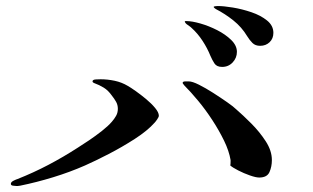

<svg xmlns="http://www.w3.org/2000/svg" viewBox="-20 -748 1040 637"><path d="M507 -364Q507 -360 501.5 -352Q496 -344 493 -341Q469 -314 427 -287Q385 -260 340.5 -237Q296 -214 262 -199Q212 -177 156.5 -160Q101 -143 47 -132Q43 -131 39.5 -131Q36 -131 33 -131Q30 -131 23 -132Q16 -133 16 -138Q16 -144 25 -148.5Q34 -153 38 -154Q91 -175 140.5 -201Q190 -227 238 -258Q254 -268 275.5 -282.5Q297 -297 318 -313.5Q339 -330 351 -344Q359 -353 365 -363.5Q371 -374 371 -387Q371 -400 365 -410.5Q359 -421 351 -431Q339 -448 324.5 -457Q310 -466 291 -473Q287 -475 287 -478Q287 -484 298.5 -484.5Q310 -485 314 -485Q337 -485 360.5 -480Q384 -475 404 -463Q413 -458 430 -446Q447 -434 464.5 -419.5Q482 -405 494.5 -390Q507 -375 507 -364ZM882 -217Q882 -195 874 -177Q866 -159 840 -159Q829 -159 809 -166Q789 -173 770.5 -182.5Q752 -192 744 -199Q745 -203 745 -212Q745 -213 745 -214.5Q745 -216 745 -217Q740 -247 723.5 -281Q707 -315 684.5 -349.5Q662 -384 637.5 -413.5Q613 -443 592 -464Q591 -466 588.5 -468.5Q586 -471 586 -473Q586 -478 595.5 -478Q605 -478 606 -478Q618 -478 640 -467Q662 -456 687 -440Q712 -424 733.5 -409Q755 -394 764 -385Q786 -366 813.5 -338.5Q841 -311 861.5 -279.5Q882 -248 882 -217ZM766 -576Q766 -556 752 -541Q738 -526 717 -526Q699 -526 691.5 -537.5Q684 -549 678 -563Q668 -588 652 -612.5Q636 -637 616 -655Q612 -659 608 -661.5Q604 -664 599 -668Q595 -671 593 -676Q593 -678 595.5 -678Q598 -678 599 -678Q617 -678 645 -670Q673 -662 700.5 -648Q728 -634 747 -615.5Q766 -597 766 -576ZM887 -639Q887 -620 874.5 -608Q862 -596 843 -596Q827 -596 817.5 -605.5Q808 -615 800 -628Q782 -658 754.5 -680Q727 -702 696 -718Q695 -719 692 -721Q689 -723 689 -725Q689 -727 695.5 -727.5Q702 -728 703 -728Q722 -728 752.5 -723Q783 -718 814 -707.5Q845 -697 866 -680Q887 -663 887 -639Z"/></svg>

Font: Kaisei HarunoUmi Medium
Style: Regular
Weight: 500
Designer: Font-Kai, 金井和夫
Foundry: KAZUO KANAI
Version: Version 5.003